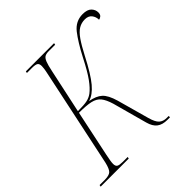

<svg xmlns="http://www.w3.org/2000/svg" viewBox="-209 -868 1020 1020"><g transform="rotate(-45 301.0 -358.0)"><path d="M-22 0 -20 -10H18Q52 -10 64.5 -22Q77 -34 86 -72L201 -616Q207 -643 208.5 -655.5Q210 -668 210 -674Q210 -692 200.5 -698Q191 -704 166 -704H128L130 -714H342L340 -704H291Q273 -704 262.5 -698Q252 -692 244.5 -673.5Q237 -655 229 -616L176 -369Q222 -369 244 -373.5Q266 -378 284 -391Q308 -409 334.5 -445.5Q361 -482 396 -551Q436 -628 470.5 -672Q505 -716 558 -716Q593 -716 608.5 -700Q624 -684 624 -663Q624 -648 616 -641Q608 -634 599 -633Q599 -655 586 -671.5Q573 -688 547 -688Q521 -688 500 -675.5Q479 -663 458 -633Q437 -603 410 -551Q362 -458 327 -416.5Q292 -375 256 -365Q301 -357 325 -335.5Q349 -314 365 -259L415 -79Q426 -39 442 -24.5Q458 -10 484 -10H499V0H480Q443 0 421.5 -16.5Q400 -33 390 -70L337 -264Q325 -304 308.5 -324.5Q292 -345 260.5 -352Q229 -359 174 -359L119 -98Q115 -78 112.5 -63.5Q110 -49 110 -39Q110 -21 120 -15.5Q130 -10 154 -10H191L189 0Z"/></g></svg>

Font: Noto Serif Display SemiCondensed Thin
Style: Italic
Weight: 100
Width: 4
Italic angle: -12°
Designer: Monotype Design Team
Foundry: Monotype Imaging Inc.
Version: Version 2.009